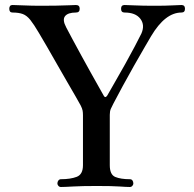

<svg xmlns="http://www.w3.org/2000/svg" viewBox="-20 -746 775 766"><path d="M223 0Q217 0 213 -4.5Q209 -9 209 -14Q209 -21 213 -26Q217 -31 223 -31Q261 -31 286 -40.5Q311 -50 311 -87V-286Q311 -297 309.5 -305Q308 -313 302 -325Q296 -336 281.5 -361.5Q267 -387 247 -421Q227 -455 206.5 -491.5Q186 -528 167 -560.5Q148 -593 135 -615Q115 -649 101 -666.5Q87 -684 71 -690Q55 -696 30 -696Q17 -696 17 -711Q17 -726 30 -726Q41 -726 74 -724.5Q107 -723 144 -723Q174 -723 204 -723.5Q234 -724 256.5 -725Q279 -726 283 -726Q298 -726 298 -711Q298 -696 283 -696Q251 -696 239.5 -681.5Q228 -667 244 -637Q254 -618 270 -588Q286 -558 305 -523.5Q324 -489 342 -456.5Q360 -424 374 -399.5Q388 -375 394 -364Q400 -353 408 -365Q421 -388 440 -421Q459 -454 479.5 -490.5Q500 -527 517 -559.5Q534 -592 544 -612Q559 -646 540 -671Q521 -696 477 -696Q463 -696 463 -711Q463 -726 477 -726Q487 -726 518 -724.5Q549 -723 597 -723Q641 -723 667.5 -724.5Q694 -726 704 -726Q718 -726 718 -711Q718 -696 704 -696Q639 -696 583 -602Q576 -590 557 -557.5Q538 -525 514.5 -483.5Q491 -442 469 -401.5Q447 -361 432 -332Q426 -321 422 -311.5Q418 -302 418 -288V-87Q418 -49 440 -40Q462 -31 498 -31Q505 -31 508.5 -26Q512 -21 512 -14Q512 -9 508 -4.5Q504 0 498 0Q485 0 456.5 -2Q428 -4 366 -4Q306 -4 272 -2Q238 0 223 0Z"/></svg>

Font: Zen Old Mincho SemiBold
Style: Regular
Weight: 600
Version: Version 1.500